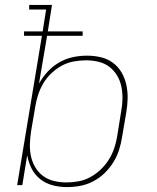

<svg xmlns="http://www.w3.org/2000/svg" viewBox="-20 -755 640 783"><path d="M253 8Q223 8 194.5 0.5Q166 -7 144 -24.5Q122 -42 109 -67.5Q96 -93 91 -122L71 0H50L151 -609H78V-627H154L168 -716H99V-735H192L175 -627H317V-609H172L139 -414Q154 -441 175 -463.5Q196 -486 222.5 -501Q249 -516 277.5 -522Q306 -528 335 -528Q364 -528 391.5 -521.5Q419 -515 440.5 -499Q462 -483 475.5 -460Q489 -437 495 -410Q501 -383 500.5 -354.5Q500 -326 495 -297L478 -197Q474 -170 465.5 -143.5Q457 -117 442 -93Q427 -69 406.5 -49Q386 -29 360 -15.5Q334 -2 307 3Q280 8 253 8ZM251 -11Q275 -11 300 -15.5Q325 -20 348 -32.5Q371 -45 390.5 -63.5Q410 -82 424 -104.5Q438 -127 446 -151Q454 -175 458 -200L474 -300Q479 -326 479.5 -351.5Q480 -377 475 -401.5Q470 -426 457.5 -447Q445 -468 426 -482.5Q407 -497 382 -503Q357 -509 331 -509Q307 -509 281.5 -504.5Q256 -500 233.5 -488Q211 -476 191 -457.5Q171 -439 157.5 -416.5Q144 -394 136 -370Q128 -346 124 -321L107 -221Q103 -195 102 -169Q101 -143 106 -119Q111 -95 123.5 -73.5Q136 -52 155.5 -37.5Q175 -23 200 -17Q225 -11 251 -11Z"/></svg>

Font: Iosevka HT Thin Extended
Style: Italic
Weight: 100
Width: 7
Italic angle: -9°
Monospace: yes
Designer: Belleve Invis
Foundry: Belleve Invis
Version: Version 32.3.0; ttfautohint (v1.8.4)